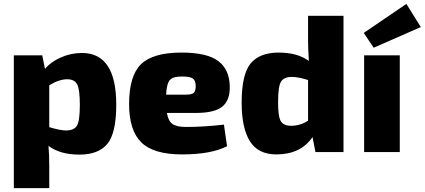

<svg xmlns="http://www.w3.org/2000/svg" viewBox="-20 -781 2181 986"><path d="M197 -497 211 -427Q239 -462 291.5 -485.5Q344 -509 401 -509Q577 -509 577 -243Q577 -98 531.5 -42.5Q486 13 388 13Q288 13 229 -32Q233 15 233 76V185H51V-497ZM233 -343V-128Q290 -111 319 -111Q360 -111 375 -135.5Q390 -160 390 -242Q390 -323 376 -348.5Q362 -374 325 -374Q284 -374 233 -343Z M986 -201H837Q844 -160 865.5 -144.5Q887 -129 935 -129Q1026 -129 1130 -141L1146 -30Q1063 12 915 12Q768 12 705.5 -50Q643 -112 643 -246Q643 -392 704.5 -451.5Q766 -511 912 -511Q1043 -511 1101 -467.5Q1159 -424 1160 -335Q1161 -265 1121 -233Q1081 -201 986 -201ZM833 -295H935Q966 -295 975.5 -304.5Q985 -314 985 -339Q985 -368 970 -378Q955 -388 917 -388Q870 -389 853 -371Q836 -353 833 -295Z M1744 -700V0H1600L1585 -77Q1524 12 1399 12Q1306 12 1263.5 -55.5Q1221 -123 1221 -254Q1221 -399 1267 -455Q1313 -511 1411 -511Q1508 -511 1566 -468Q1562 -536 1562 -574V-700ZM1562 -161V-370Q1512 -386 1479 -386Q1438 -386 1423 -361.5Q1408 -337 1408 -255Q1408 -181 1422.5 -158Q1437 -135 1475 -135Q1521 -135 1562 -161Z M2141 -642 1899 -536 1848 -612 2067 -761ZM2033 0H1850V-497H2033Z"/></svg>

Font: Ezarion Extra Bold
Style: Regular
Weight: 800
Designer: Natanael Gama
Version: Version 1.001;PS 001.001;hotconv 1.0.70;makeotf.lib2.5.58329